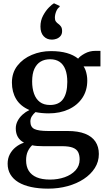

<svg xmlns="http://www.w3.org/2000/svg" viewBox="-20 -862 631 1144"><path d="M266.5 262Q210 262 165.2 252.2Q120.5 242.5 89.5 223.8Q58.5 205 42 177.2Q25.5 149.5 25.5 113.5Q25.5 82 38.5 57.2Q51.5 32.5 73.5 14.8Q95.5 -3 123 -12Q98.5 -25 86.2 -46.2Q74 -67.5 74 -97Q74 -120 84.8 -141Q95.5 -162 114 -178.8Q132.5 -195.5 155 -206.5Q101.5 -229.5 76.2 -271.8Q51 -314 51 -370Q51 -429 84 -471Q117 -513 170 -535.2Q223 -557.5 283.5 -557.5Q338 -557.5 378.2 -546Q418.5 -534.5 445.5 -512.5Q456.5 -527.5 485.2 -543.2Q514 -559 549 -559H578.5V-466.5H478Q485 -456.5 489.8 -443.2Q494.5 -430 497.2 -414.5Q500 -399 500 -382Q500 -322.5 470.5 -278.5Q441 -234.5 389 -210.5Q337 -186.5 270 -186.5Q249 -186.5 229 -188.5Q209 -190.5 191.5 -194Q179 -183.5 170 -169.5Q161 -155.5 161 -138Q161 -105 185.2 -93.2Q209.5 -81.5 267.5 -81.5H382.5Q445.5 -81.5 486.8 -65.2Q528 -49 548.5 -18.2Q569 12.5 569 55.5Q569 101.5 545 139.2Q521 177 479.2 204.5Q437.5 232 383 247Q328.5 262 266.5 262ZM278.5 208Q325 208 365 194Q405 180 429.8 153.2Q454.5 126.5 454.5 88Q454.5 62.5 445.8 44.8Q437 27 414 18Q391 9 348.5 9H235.5Q217 9 200.8 7.8Q184.5 6.5 171.5 3.5Q155.5 18.5 145.5 40.2Q135.5 62 135.5 93.5Q135.5 130 151.2 155.5Q167 181 198.5 194.5Q230 208 278.5 208ZM278 -236.5Q331.5 -236.5 356.2 -272Q381 -307.5 381 -374Q381 -418.5 369.2 -448.5Q357.5 -478.5 334.8 -493.8Q312 -509 278.5 -509Q246 -509 222.2 -495Q198.5 -481 185 -452Q171.5 -423 171.5 -376.5Q171.5 -335.5 182.8 -303.8Q194 -272 217.5 -254.2Q241 -236.5 278 -236.5ZM288.5 -626Q258.5 -626 239.8 -646.5Q221 -667 221 -704Q221 -740 236.8 -769.2Q252.5 -798.5 271.8 -817.8Q291 -837 301 -842H302.5L335 -827L335.5 -821Q322.5 -813 314.8 -793.8Q307 -774.5 307 -756Q307 -742 313 -733.8Q319 -725.5 328.5 -719Q337 -713 343.5 -703.5Q350 -694 350 -677Q350 -658 340 -646.8Q330 -635.5 316.5 -630.8Q303 -626 291 -626Z"/></svg>

Font: Merriweather 48pt SemiBold
Style: Regular
Weight: 600
Version: Version 2.100